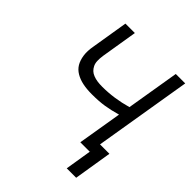

<svg xmlns="http://www.w3.org/2000/svg" viewBox="-242 -878 1206 1206"><g transform="rotate(45 361.0 -275.5)"><path d="M170.5 -727.3H254.3L214.5 -484.4Q210.6 -457.4 211.5 -436.4Q212.4 -415.5 220.2 -399.9Q228 -384.2 239.2 -373.6Q250.4 -362.9 267.6 -356.2Q284.8 -349.4 304.3 -346.6Q323.9 -343.8 348 -343.8Q452.1 -343.8 559.3 -374.3L617.9 -727.3H701.7L594.1 -78.1H677.6L636.4 176.1H552.6L586.3 -31.6L581 0H497.2L546.2 -294.7Q491.8 -279.1 445.1 -271.7Q398.4 -264.2 335.2 -264.2Q289.1 -264.2 253.6 -271.7Q218 -279.1 190.5 -295.5Q163 -311.8 147.7 -337.5Q132.5 -363.3 127.1 -399.9Q121.8 -436.4 130.7 -484.4Z"/></g></svg>

Font: Karasuma Gothic
Style: Italic
Weight: 400
Italic angle: -9.39999°
Designer: Rasmus Andersson / Ryoko Nishizuka
Foundry: Genbu
Version: Version 1.00